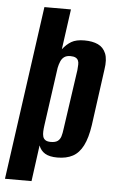

<svg xmlns="http://www.w3.org/2000/svg" viewBox="-66 -667 500 821"><g transform="rotate(5 183.5 -257.0)"><path d="M-13 116 91 -630H205L181 -457Q198 -479 218.5 -491Q239 -503 274 -503Q309 -503 332.5 -492Q356 -481 366.5 -455.5Q377 -430 370 -386L337 -145Q329 -90 312 -56.5Q295 -23 268 -8.5Q241 6 202 6Q168 6 149 -5.5Q130 -17 122 -39L101 116ZM168 -58Q188 -58 198 -65.5Q208 -73 212 -86.5Q216 -100 218 -117L255 -374Q256 -387 256.5 -397.5Q257 -408 253.5 -415.5Q250 -423 242 -427Q234 -431 220 -431Q204 -431 194 -424Q184 -417 178.5 -404Q173 -391 170 -376L135 -126Q133 -112 132.5 -100Q132 -88 134.5 -78.5Q137 -69 145 -63.5Q153 -58 168 -58Z"/></g></svg>

Font: Alumni Sans Thin
Style: Bold Italic
Weight: 700
Italic angle: -8°
Version: Version 1.016